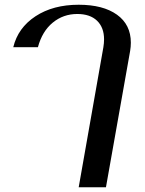

<svg xmlns="http://www.w3.org/2000/svg" viewBox="-20 -590 612 810"><path d="M416 -390Q419 -408 419 -424Q419 -474 389.5 -502.5Q360 -531 306 -531Q247 -531 202.5 -494.5Q158 -458 140 -391H36Q56 -473 130 -521.5Q204 -570 312 -570Q415 -570 473.5 -528Q532 -486 532 -410Q532 -393 529 -375L427 200H312Z"/></svg>

Font: Fahkwang Medium
Style: Italic
Weight: 500
Italic angle: -10°
Version: Version 1.000; ttfautohint (v1.6)